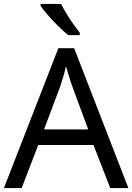

<svg xmlns="http://www.w3.org/2000/svg" viewBox="-20 -964 679 984"><path d="M545 0 459 -221H176L91 0H0L279 -717H360L638 0ZM352 -517Q349 -525 342 -546Q335 -567 328.5 -589.5Q322 -612 318 -624Q311 -593 302 -563.5Q293 -534 287 -517L206 -301H432ZM293 -944Q304 -922 320.5 -894.5Q337 -867 355.5 -841Q374 -815 389 -796V-784H330Q307 -802 278 -830.5Q249 -859 224.5 -887.5Q200 -916 188 -934V-944Z"/></svg>

Font: Noto Sans Buhid
Style: Regular
Weight: 400
Designer: Monotype Design Team
Foundry: Monotype Imaging Inc.
Version: Version 2.001